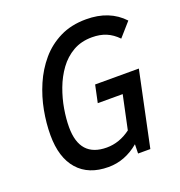

<svg xmlns="http://www.w3.org/2000/svg" viewBox="-123 -766 827 883"><g transform="rotate(-20 290.0 -325.0)"><path d="M260 12Q163 12 110.5 -47.5Q58 -107 58 -217Q58 -275 69.5 -336.5Q81 -398 106 -456Q131 -514 170.5 -560.5Q210 -607 265.5 -634.5Q321 -662 394 -662Q508 -662 575 -590L516 -523Q490 -550 460 -562.5Q430 -575 391 -575Q338 -575 298 -552Q258 -529 230 -490.5Q202 -452 184.5 -405Q167 -358 159 -310.5Q151 -263 151 -222Q151 -75 283 -75Q345 -75 400 -116L435 -281H313L331 -366H545L468 0H408L409 -45Q341 12 260 12Z"/></g></svg>

Font: Sometype Mono Medium
Style: Italic
Weight: 500
Italic angle: -12°
Monospace: yes
Designer: Ryoichi Tsunekawa
Foundry: Dharma Type
Version: Version 1.000; ttfautohint (v1.8.3)